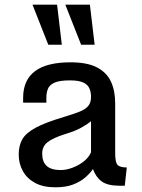

<svg xmlns="http://www.w3.org/2000/svg" viewBox="-20 -800 613 831"><path d="M220.2 10.7Q167 10.7 131.8 -8.3Q96.7 -27.3 78.9 -59.6Q61 -91.8 61 -131.3Q61 -169.4 76.4 -196.8Q91.8 -224.1 133.5 -246.8Q175.3 -269.5 255.4 -293.5Q297.9 -306.2 323.7 -316.4Q349.6 -326.7 361.8 -341.3Q374 -356 374 -380.9Q374 -401.9 366.7 -418Q359.4 -434.1 339.8 -443.1Q320.3 -452.1 282.7 -452.1Q237.3 -452.1 215.6 -442.1Q193.8 -432.1 187.3 -415.3Q180.7 -398.4 180.7 -377.9V-355.5H80.1V-376.5Q80.1 -453.1 131.1 -491.7Q182.1 -530.3 285.6 -530.3Q357.4 -530.3 399.7 -508.3Q441.9 -486.3 460.2 -446.8Q478.5 -407.2 478.5 -353.5V-137.2Q478.5 -98.1 488.5 -86.7Q498.5 -75.2 528.8 -75.2L520 3.9H498.5Q445.8 3.9 420.4 -14.6Q395 -33.2 382.3 -68.4Q370.1 -50.3 349.1 -32Q328.1 -13.7 296.6 -1.5Q265.1 10.7 220.2 10.7ZM242.7 -64Q266.6 -64 293.5 -74Q320.3 -84 342.5 -101.3Q364.7 -118.7 374 -141.1V-275.9Q362.3 -265.1 335 -249.3Q307.6 -233.4 263.7 -220.2Q209 -203.1 185.8 -184.6Q162.6 -166 162.6 -135.7Q162.6 -99.1 182.4 -81.5Q202.1 -64 242.7 -64ZM331.1 -606.4 262.7 -779.8H369.1L389.6 -606.4ZM189 -606.4 120.6 -779.8H227.1L247.6 -606.4Z"/></svg>

Font: Monda Medium
Style: Regular
Weight: 500
Designer: Vernon Adams
Foundry: Vernon Adams
Version: Version 2.200